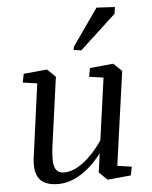

<svg xmlns="http://www.w3.org/2000/svg" viewBox="-56 -862 730 920"><g transform="rotate(-5 308.5 -402.0)"><path d="M386.7 -529.8 499.5 -540.5 539.1 -502.4 476.1 -51.3 544.9 -41.5 536.6 0 424.3 10.7 384.8 -27.3 397.5 -119.1Q353 -59.1 297.9 -24.2Q242.7 10.7 187.5 10.7Q122.6 10.7 96.7 -23.4Q70.8 -57.6 81.1 -129.9L128.4 -478.5L59.6 -488.3L67.9 -529.8L180.7 -540.5L220.2 -502.4L174.8 -172.9Q165 -101.1 175.5 -71.5Q186 -42 220.7 -42Q264.2 -42 313 -78.9Q361.8 -115.7 405.8 -179.7L447.3 -478.5L378.4 -488.3ZM318.8 -638.2 442.9 -815.4 531.2 -810.5 526.4 -778.3 352.5 -617.7 316.4 -622.6Z"/></g></svg>

Font: Noticia Text
Style: Italic
Weight: 400
Italic angle: -8°
Designer: JM Sole
Foundry: JM Sole
Version: Version 1.003